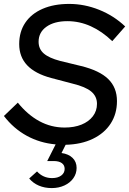

<svg xmlns="http://www.w3.org/2000/svg" viewBox="-25 -729 659 980"><path d="M239 231Q203 231 173.5 218.5Q144 206 124 182L164 146Q195 180 241 180Q270 180 287.5 167Q305 154 305 133Q305 114 290.5 103.5Q276 93 249 93H216L259 8Q179 1 111.5 -36Q44 -73 -5 -137L66 -205Q116 -143 176 -110.5Q236 -78 305 -78Q354 -78 391 -93Q428 -108 449 -135.5Q470 -163 470 -199Q470 -237 441 -261.5Q412 -286 346 -302L236 -331Q154 -353 113.5 -396Q73 -439 73 -504Q73 -567 104 -613Q135 -659 192.5 -684Q250 -709 328 -709Q406 -709 481 -679Q556 -649 614 -594L548 -519Q496 -569 438.5 -595Q381 -621 319 -621Q252 -621 212 -592.5Q172 -564 172 -516Q172 -479 198.5 -456Q225 -433 282 -418L389 -392Q483 -369 527.5 -325.5Q572 -282 572 -213Q572 -148 540 -98.5Q508 -49 449 -20.5Q390 8 310 10L289 52Q325 57 345.5 77Q366 97 366 128Q366 157 349.5 180.5Q333 204 304 217.5Q275 231 239 231Z"/></svg>

Font: Red Hat Display SemiBold
Style: Italic
Weight: 600
Italic angle: -12°
Designer: Pentagram, MCKL
Foundry: Pentagram, MCKL
Version: Version 1.023